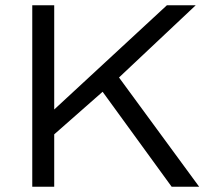

<svg xmlns="http://www.w3.org/2000/svg" viewBox="-20 -706 789 726"><path d="M102 0V-686H185V-292L611 -686H720L430 -413L733 0H629L368 -359L185 -198V0Z"/></svg>

Font: Archivo SemiExpanded Light
Style: Regular
Weight: 300
Width: 6
Designer: Hector Gatti
Foundry: Omnibus-Type
Version: Version 2.001